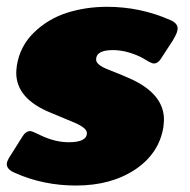

<svg xmlns="http://www.w3.org/2000/svg" viewBox="-21 -537 566 573"><path d="M509.2 -451.7Q509.2 -450.8 508.8 -448.8Q508.3 -446.7 508.3 -445.8Q507.5 -438.3 495 -416.7L462.5 -366.7Q451.7 -347.5 438.3 -347.5Q431.7 -347.5 416.7 -356.7Q401.7 -365.8 395.8 -368.3Q354.2 -387.5 315.8 -387.5Q265.8 -387.5 265.8 -359.2Q265.8 -343.3 302.5 -329.2Q347.5 -311.7 372.5 -300Q468.3 -255 468.3 -180Q468.3 -173.3 466.7 -158.3Q454.2 -79.2 382.5 -31.2Q310.8 16.7 205.8 16.7Q108.3 16.7 24.2 -20.8Q-0.8 -30.8 -0.8 -47.5Q-0.8 -56.7 11.7 -75L45.8 -129.2Q55.8 -145.8 69.2 -145.8Q75 -145.8 100 -133.3Q143.3 -112.5 184.2 -112.5Q238.3 -112.5 238.3 -140Q238.3 -155 201.7 -170.8Q160.8 -188.3 131.7 -200Q27.5 -241.7 27.5 -320Q27.5 -325.8 29.2 -340.8Q38.3 -399.2 80.4 -440Q122.5 -480.8 178.8 -498.8Q235 -516.7 298.3 -516.7Q398.3 -516.7 488.3 -476.7Q509.2 -467.5 509.2 -451.7Z"/></svg>

Font: BoonTook Mon
Style: Italic
Weight: 400
Italic angle: -9°
Designer: Sungsit Sawaiwan
Foundry: FontUni
Version: Version 3.0